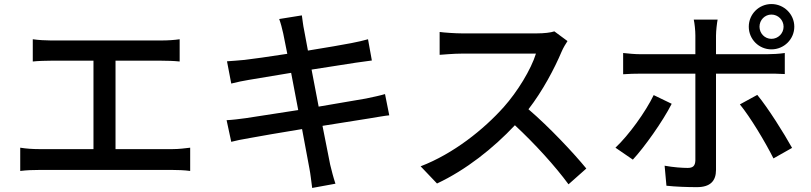

<svg xmlns="http://www.w3.org/2000/svg" viewBox="-20 -876 4010 949"><path d="M80 -146V-31C112 -35 144 -36 173 -36H833C854 -36 893 -35 920 -31V-146C894 -143 865 -139 833 -139H551V-576H778C807 -576 840 -575 868 -572V-682C841 -678 809 -676 778 -676H231C208 -676 168 -678 142 -682V-572C168 -575 209 -576 231 -576H442V-139H173C144 -139 110 -141 80 -146Z M1100 -282 1123 -175C1145 -181 1175 -187 1216 -194C1263 -203 1364 -220 1473 -238L1509 -45C1515 -15 1518 17 1523 53L1638 32C1628 2 1619 -33 1612 -62L1574 -254L1807 -291C1845 -297 1881 -304 1904 -306L1883 -411C1860 -404 1827 -397 1789 -389L1555 -349L1520 -532L1738 -566C1766 -570 1800 -575 1818 -577L1799 -682C1779 -676 1748 -669 1717 -663C1678 -655 1593 -641 1502 -626L1483 -728C1478 -750 1475 -781 1472 -800L1360 -782C1368 -760 1374 -737 1380 -710L1400 -610C1309 -596 1226 -584 1189 -580C1158 -577 1130 -575 1102 -573L1123 -463C1155 -471 1179 -476 1209 -481L1419 -516L1454 -332L1195 -292C1167 -288 1125 -283 1100 -282Z M2785 -673 2720 -721C2703 -715 2670 -711 2633 -711C2593 -711 2307 -711 2262 -711C2231 -711 2173 -715 2153 -718V-605C2169 -606 2223 -611 2262 -611C2300 -611 2591 -611 2629 -611C2605 -533 2538 -423 2470 -347C2371 -236 2221 -116 2059 -54L2140 31C2283 -36 2418 -143 2525 -257C2624 -165 2724 -55 2790 35L2878 -43C2816 -119 2695 -248 2592 -336C2662 -426 2721 -538 2756 -621C2763 -638 2778 -663 2785 -673Z M3734 -744C3734 -777 3760 -804 3793 -804C3826 -804 3853 -777 3853 -744C3853 -711 3826 -684 3793 -684C3760 -684 3734 -711 3734 -744ZM3681 -744C3681 -682 3731 -632 3793 -632C3855 -632 3906 -682 3906 -744C3906 -806 3855 -856 3793 -856C3731 -856 3681 -806 3681 -744ZM3300 -363 3211 -406C3171 -323 3088 -208 3022 -146L3108 -87C3164 -147 3256 -276 3300 -363ZM3723 -407 3637 -360C3688 -298 3762 -175 3803 -93L3895 -145C3855 -217 3776 -343 3723 -407ZM3060 -614V-509C3087 -511 3119 -512 3150 -512H3417V-508C3417 -460 3417 -130 3417 -83C3416 -56 3405 -46 3379 -46C3353 -46 3308 -49 3265 -57L3274 42C3319 47 3378 49 3425 49C3491 49 3519 18 3519 -36C3519 -113 3519 -426 3519 -508V-512H3771C3796 -512 3830 -512 3859 -510V-614C3833 -610 3796 -608 3770 -608H3519V-700C3519 -723 3524 -765 3527 -779H3409C3413 -763 3417 -725 3417 -701V-608H3149C3118 -608 3088 -611 3060 -614Z"/></svg>

Font: Noto Sans CJK TC Medium
Style: Regular
Weight: 500
Designer: Ryoko NISHIZUKA 西塚涼子 (kana, bopomofo & ideographs); Paul D. Hunt (Latin, Greek & Cyrillic); Sandoll Communications 산돌커뮤니
Foundry: Adobe
Version: Version 2.004;hotconv 1.0.118;makeotfexe 2.5.65603